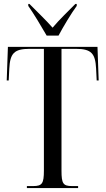

<svg xmlns="http://www.w3.org/2000/svg" viewBox="-20 -951 534 971"><path d="M216 -771H276C300 -816 340 -883 368 -921V-931H361C323 -892 281 -853 246 -811C210 -852 166 -893 129 -931H123V-921C150 -883 190 -816 216 -771ZM116 0H375V-10H344C299 -10 291 -23 291 -88V-704H363C442 -704 462 -681 466 -604L469 -544H479L473 -714H20L14 -544H24L27 -604C31 -681 51 -704 130 -704H202V-88C202 -23 193 -10 148 -10H116Z"/></svg>

Font: Noto Serif Display ExtraCondensed
Style: Regular
Weight: 400
Width: 2
Designer: Monotype Design Team
Foundry: Monotype Imaging Inc.
Version: Version 2.009